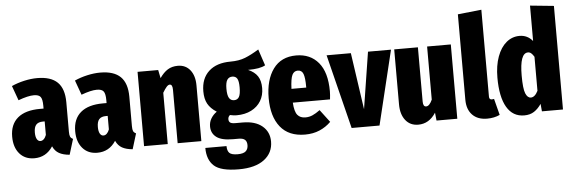

<svg xmlns="http://www.w3.org/2000/svg" viewBox="-57 -954 4100 1372"><g transform="rotate(-5 1993.0 -268.5)"><path d="M444 -96 410 15Q364 11 335 -5Q306 -21 290 -56Q242 18 157 18Q90 18 51 -27.5Q12 -73 12 -149Q12 -237 67 -283.5Q122 -330 227 -330H253V-351Q253 -397 240 -414Q227 -431 192 -431Q150 -431 80 -405L42 -510Q84 -529 133 -540Q182 -551 226 -551Q324 -551 371.5 -504.5Q419 -458 419 -361V-150Q419 -125 424 -114Q429 -103 444 -96ZM253 -141V-238H241Q207 -238 191.5 -220.5Q176 -203 176 -165Q176 -134 185.5 -117.5Q195 -101 211 -101Q224 -101 235 -111.5Q246 -122 253 -141Z M896 -96 862 15Q816 11 787 -5Q758 -21 742 -56Q694 18 609 18Q542 18 503 -27.5Q464 -73 464 -149Q464 -237 519 -283.5Q574 -330 679 -330H705V-351Q705 -397 692 -414Q679 -431 644 -431Q602 -431 532 -405L494 -510Q536 -529 585 -540Q634 -551 678 -551Q776 -551 823.5 -504.5Q871 -458 871 -361V-150Q871 -125 876 -114Q881 -103 896 -96ZM705 -141V-238H693Q659 -238 643.5 -220.5Q628 -203 628 -165Q628 -134 637.5 -117.5Q647 -101 663 -101Q676 -101 687 -111.5Q698 -122 705 -141Z M1356 -400V0H1186V-383Q1186 -422 1166 -422Q1155 -422 1143 -408.5Q1131 -395 1115 -368V0H945V-533H1093L1105 -474Q1132 -513 1162.5 -532Q1193 -551 1235 -551Q1291 -551 1323.5 -510Q1356 -469 1356 -400Z M1857 -500Q1819 -478 1733 -478Q1779 -458 1800.5 -425.5Q1822 -393 1822 -340Q1822 -288 1798 -248Q1774 -208 1729 -185Q1684 -162 1623 -162Q1602 -162 1576 -168Q1562 -157 1562 -139Q1562 -123 1572 -115Q1582 -107 1609 -107H1662Q1752 -107 1802 -65Q1852 -23 1852 46Q1852 127 1788 175.5Q1724 224 1606 224Q1477 224 1428.5 180Q1380 136 1380 51H1532Q1532 85 1547.5 100.5Q1563 116 1607 116Q1648 116 1665 100.5Q1682 85 1682 57Q1682 31 1668 18.5Q1654 6 1623 6H1582Q1501 6 1464 -22Q1427 -50 1427 -99Q1427 -130 1442.5 -156Q1458 -182 1484 -200Q1440 -228 1420.5 -263.5Q1401 -299 1401 -353Q1401 -445 1457 -496.5Q1513 -548 1613 -548Q1674 -548 1718.5 -565.5Q1763 -583 1818 -617ZM1567 -357Q1567 -311 1579 -291Q1591 -271 1615 -271Q1639 -271 1650.5 -290.5Q1662 -310 1662 -359Q1662 -404 1651 -422Q1640 -440 1616 -440Q1592 -440 1579.5 -421Q1567 -402 1567 -357Z M2298 -217H2031Q2035 -152 2055 -128Q2075 -104 2112 -104Q2139 -104 2163 -114.5Q2187 -125 2217 -147L2285 -57Q2250 -22 2203.5 -2Q2157 18 2099 18Q1982 18 1922 -57Q1862 -132 1862 -264Q1862 -395 1919 -473Q1976 -551 2084 -551Q2185 -551 2243.5 -481Q2302 -411 2302 -275Q2302 -251 2298 -217ZM2136 -323Q2136 -386 2125.5 -414Q2115 -442 2086 -442Q2059 -442 2046 -415.5Q2033 -389 2030 -316H2136Z M2634 0H2434L2301 -533H2475L2534 -126L2598 -533H2763Z M3192 0H3043L3037 -57Q2989 18 2911 18Q2853 18 2819.5 -24.5Q2786 -67 2786 -138V-533H2956V-144Q2956 -107 2978 -107Q3002 -107 3022 -152V-533H3192Z M3261 -130V-743L3431 -761V-138Q3431 -116 3450 -116Q3458 -116 3466 -118L3496 -1Q3456 18 3405 18Q3337 18 3299 -21.5Q3261 -61 3261 -130Z M3950 -743V0H3799L3794 -54Q3771 -20 3742 -1Q3713 18 3671 18Q3589 18 3546 -55.5Q3503 -129 3503 -267Q3503 -353 3526.5 -417.5Q3550 -482 3591.5 -516.5Q3633 -551 3686 -551Q3743 -551 3780 -506V-760ZM3780 -149V-393Q3769 -411 3759 -419.5Q3749 -428 3736 -428Q3677 -428 3677 -267Q3677 -173 3691 -139Q3705 -105 3729 -105Q3758 -105 3780 -149Z"/></g></svg>

Font: Fira Sans Compressed ExtraBold
Style: Regular
Weight: 800
Width: 1
Designer: bBox Type GmbH & Carrois Corporate GbR & Edenspiekermann AG
Foundry: bBox Type GmbH & Carrois Corporate GbR & Edenspiekermann AG
Version: Version 4.301